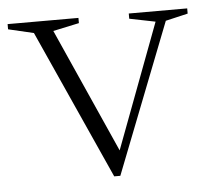

<svg xmlns="http://www.w3.org/2000/svg" viewBox="-44 -479 594 532"><g transform="rotate(-5 253.0 -213.0)"><path d="M433 -406.5 270 10.5H253L66 -404.5L-4.5 -421V-435.5H192.5V-421L120 -405.5L280.5 -46L268.5 -44.5L404.5 -406.5L332.5 -421V-435.5H495V-421Z"/></g></svg>

Font: Newsreader 24pt Light
Style: Regular
Weight: 300
Designer: Hugues Gentile
Foundry: Production Type
Version: Version 1.003